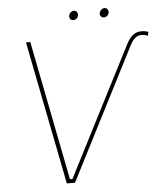

<svg xmlns="http://www.w3.org/2000/svg" viewBox="-57 -883 803 933"><g transform="rotate(-5 345.0 -416.5)"><path d="M581 -646C607 -698 634 -705 656 -705C669 -705 680 -703 690 -699L686 -680C678 -684 669 -687 656 -687C638 -687 619 -681 598 -640L271 0H231L93 -700H114L248 -19H260ZM333 -788C345 -788 357 -799 357 -813C357 -823 350 -833 338 -833C325 -833 313 -820 313 -807C313 -796 320 -788 333 -788ZM482 -788C494 -788 506 -799 506 -813C506 -823 499 -833 487 -833C475 -833 462 -820 462 -807C462 -796 470 -788 482 -788Z"/></g></svg>

Font: Fixel Display 20240404 Thin
Style: Italic
Weight: 100
Italic angle: -10°
Designer: AlfaBravo + MacPaw
Foundry: Kyrylo Tkachov, Marchela Mozhyna, Serhii Makarenko, Maria Weinstein, Zakhar Kryvoshyya
Version: Version 1.211;Glyphs 3.2 (3225)